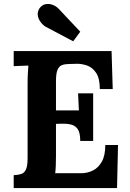

<svg xmlns="http://www.w3.org/2000/svg" viewBox="-20 -961 664 981"><path d="M390 -241Q390 -283 377 -301.5Q364 -320 341.5 -325Q319 -330 292 -329L266 -328V-164Q266 -137 265 -113Q264 -89 262 -76H396Q426 -76 454 -89.5Q482 -103 500 -134.5Q518 -166 518 -220H583L578 0H50V-66Q73 -67 88.5 -72Q104 -77 112.5 -95Q121 -113 121 -153V-536Q121 -563 122.5 -588Q124 -613 125 -626Q109 -625 85 -624.5Q61 -624 50 -623V-700H550L556 -506H490Q490 -561 471 -589Q452 -617 424 -626.5Q396 -636 369 -635L333 -634Q312 -634 297 -628.5Q282 -623 274 -604.5Q266 -586 266 -547V-397H383L379 -484H456V-241ZM354 -750 212 -825Q197 -835 186 -850.5Q175 -866 173 -884Q171 -902 182 -919Q195 -936 212 -939.5Q229 -943 247 -937Q265 -931 279 -917L390 -799Z"/></svg>

Font: Lora
Style: Weight 700
Weight: 700
Designer: Olga Karpushina, Alexei Vanyashin (Cyrillic)
Foundry: Cyreal
Version: Version 3.001